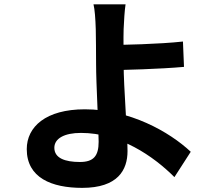

<svg xmlns="http://www.w3.org/2000/svg" viewBox="-20 -822 1040 902"><path d="M569.9 -801.8H419.2C425.3 -777.1 428.3 -734.2 429.9 -684.7C430.6 -641.7 431.4 -582.7 431.4 -522C431.4 -427 443.4 -225.2 443.4 -155.8C443.4 -89.3 419.6 -61 355.5 -61C285.6 -61 235.3 -79 235.3 -127.7C235.3 -171.3 282.1 -197.6 360.4 -197.6C541.9 -197.6 700.2 -89.3 799.4 10.1L876.1 -109C774.9 -203.9 588 -308.5 378.6 -308.5C195.3 -308.5 105.7 -226.4 105.7 -121.5C105.7 13.6 222.9 60.6 366 60.6C533.6 60.6 579.1 -23.4 579.1 -112.3C579.1 -196.2 560.8 -411.7 560.8 -522C560.8 -579.4 559.3 -637 560.8 -684.7C562.4 -723.6 565.4 -772.9 569.9 -801.8ZM493 -610.8 493.8 -492.7C555.3 -492.7 731.3 -497.6 844.4 -507.8L839.5 -626.9C727.5 -614.5 552.3 -610.8 493 -610.8Z"/></svg>

Font: Source Han Sans JP VF
Style: Regular
Weight: 250
Designer: Ryoko NISHIZUKA 西塚涼子 (kana, bopomofo & ideographs); Paul D. Hunt (Latin, Greek & Cyrillic); Sandoll Communications 산돌커뮤니
Foundry: Adobe
Version: Version 2.004;hotconv 1.0.118;makeotfexe 2.5.65603